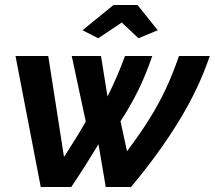

<svg xmlns="http://www.w3.org/2000/svg" viewBox="-20 -748 859 768"><path d="M42 -524H173L236 -120Q259 -156 281 -191Q303 -226 323 -262L267 -524H384L410 -362Q450 -442 480 -524H589Q565 -453 534.5 -390Q504 -327 462 -263L488 -143Q542 -215 579 -274.5Q616 -334 643.5 -393Q671 -452 696 -524H819Q775 -393 694.5 -262Q614 -131 504 0H403L374 -171Q348 -128 321 -85.5Q294 -43 265 0H143ZM310 -627 434 -728H530L611 -627L534 -595L467 -658L373 -595Z"/></svg>

Font: Raleway
Style: Bold Italic
Weight: 700
Italic angle: -12°
Designer: Matt McInerney, Pablo Impallari, Rodrigo Fuenzalida
Foundry: Matt McInerney, Pablo Impallari, Rodrigo Fuenzalida
Version: Version 4.101;RELEASE